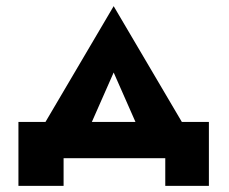

<svg xmlns="http://www.w3.org/2000/svg" viewBox="-20 -515 745 625"><path d="M518 0V90H660V-118H572L350 -495L128 -118H40V90H187V0ZM350 -279 421 -118H279Z"/></svg>

Font: Jost
Style: Bold
Weight: 700
Version: Version 3.710